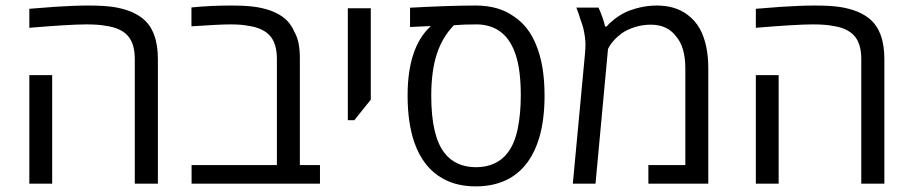

<svg xmlns="http://www.w3.org/2000/svg" viewBox="-20 -660 3279 690"><path d="M361.8 -566.9Q336.4 -572.3 290 -572.3Q230.5 -572.3 85.4 -560.1V-628.4Q123.5 -631.8 161.6 -634.3L172.9 -635.3Q246.6 -640.1 297.4 -640.1Q352.5 -640.1 387 -635Q421.4 -629.9 451.7 -617.7Q482.4 -604.5 502.4 -585Q522.5 -565.4 533.7 -535.2Q547.4 -499 547.4 -447.8V0H464.4V-447.8Q464.4 -503.4 439.2 -531.5Q414.1 -559.6 361.8 -566.9ZM85.4 -390.1H167.5V0H85.4Z M668.5 -66.9H975.1V-447.8Q975.1 -503.9 949.7 -532Q924.3 -560.1 871.1 -567.4Q848.1 -572.3 807.6 -572.3Q768.1 -572.3 668 -565.4V-633.3Q735.8 -640.1 810.1 -640.1Q859.4 -640.1 892.1 -636Q924.8 -631.8 954.6 -621.1Q985.4 -609.4 1005.4 -591.8Q1025.4 -574.2 1037.1 -547.4Q1048.3 -527.8 1053 -504.2Q1057.6 -480.5 1057.6 -449.7V-66.9H1129.9V0H668.5Z M1230 -630.4H1312.5V-301.8L1253.4 -228H1230Z M1572.8 -17.6Q1501 -56.2 1468.8 -148.9Q1444.8 -219.2 1444.8 -316.4Q1444.8 -488.8 1526.9 -564.9L1528.3 -566.4L1453.6 -563V-632.3Q1596.7 -640.1 1690.4 -640.1Q1772.5 -640.1 1827.1 -600.6Q1879.9 -565.9 1906.7 -498.5Q1937 -426.3 1937 -316.4Q1937 -231.4 1918.5 -167Q1888.7 -64.5 1813 -20Q1760.7 9.8 1690.4 9.8Q1621.6 9.8 1572.8 -17.6ZM1804.2 -110.8Q1829.6 -143.6 1840.6 -197.5Q1851.6 -251.5 1851.6 -316.4Q1851.6 -405.3 1834.5 -459.2Q1817.4 -513.2 1785.2 -540.5Q1768.1 -555.7 1744.1 -564Q1720.2 -572.3 1693.8 -572.3Q1642.6 -572.3 1611.3 -569.3Q1569.3 -526.4 1549.6 -465.1Q1529.8 -403.8 1529.8 -316.4Q1529.8 -171.4 1577.1 -110.8Q1595.7 -85.9 1624.5 -72.5Q1653.3 -59.1 1690.4 -59.1Q1727.5 -59.1 1756.6 -72.5Q1785.6 -85.9 1804.2 -110.8Z M2084 -499.5Q2084 -523.9 2076.7 -556.6Q2074.2 -567.9 2064.5 -594.7Q2062 -602.5 2059.6 -609.9L2051.3 -632.8H2130.9Q2148.4 -593.8 2154.3 -564.9H2160.6Q2167.5 -574.7 2186.3 -589.6Q2205.1 -604.5 2223.6 -613.8Q2244.6 -624.5 2276.1 -632.3Q2307.6 -640.1 2340.8 -640.1Q2404.8 -640.1 2448.2 -608.9Q2478 -587.4 2495.6 -555.7Q2525.4 -500 2525.4 -414.6V0H2310.1V-66.9H2442.9V-414.6Q2442.9 -490.7 2409.7 -529.3Q2378.4 -571.3 2318.8 -571.3Q2289.1 -571.3 2261.2 -562.5Q2233.4 -553.7 2214.8 -540.5Q2180.2 -515.1 2165 -483.9L2120.1 0H2038.6L2082.5 -469.2Q2084 -487.8 2084 -499.5Z M2972.7 -566.9Q2947.3 -572.3 2900.9 -572.3Q2841.3 -572.3 2696.3 -560.1V-628.4Q2734.4 -631.8 2772.5 -634.3L2783.7 -635.3Q2857.4 -640.1 2908.2 -640.1Q2963.4 -640.1 2997.8 -635Q3032.2 -629.9 3062.5 -617.7Q3093.3 -604.5 3113.3 -585Q3133.3 -565.4 3144.5 -535.2Q3158.2 -499 3158.2 -447.8V0H3075.2V-447.8Q3075.2 -503.4 3050 -531.5Q3024.9 -559.6 2972.7 -566.9ZM2696.3 -390.1H2778.3V0H2696.3Z"/></svg>

Font: Viking Open Sans
Style: Regular
Weight: 400
Foundry: Ascender Corporation
Version: Version 2.001